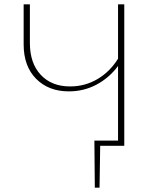

<svg xmlns="http://www.w3.org/2000/svg" viewBox="-20 -678 719 893"><path d="M558 -658V0H446L443 195H421L419 -24H529V-371Q488 -316 429 -284.5Q370 -253 300 -253Q206 -253 148 -311.5Q90 -370 90 -471V-658H119V-478Q119 -384 169.5 -330Q220 -276 306 -276Q375 -276 433 -310Q491 -344 529 -405V-658Z"/></svg>

Font: Ysabeau SC Extralight
Style: Regular
Weight: 200
Designer: Christian Thalmann (Catharsis Fonts)
Version: Version 0.003